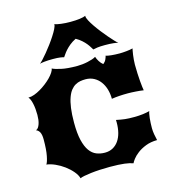

<svg xmlns="http://www.w3.org/2000/svg" viewBox="-139 -1096 1110 1222"><g transform="rotate(-15 416.5 -485.5)"><path d="M51.8 -130.9Q61 -143.6 68.8 -182.9Q76.7 -222.2 76.7 -290Q76.7 -320.8 68.4 -337.2Q60.1 -353.5 44.4 -358.9Q53.2 -361.3 59.6 -370.1Q65.9 -378.9 70.3 -391.6Q74.7 -404.3 76.7 -419.7Q78.6 -435.1 78.6 -451.2Q78.6 -493.2 71.5 -525.6Q64.5 -558.1 51.8 -572.3H55.7Q71.8 -572.3 91.8 -579.6Q111.8 -586.9 132.3 -598.9Q152.8 -610.8 172.1 -625.7Q191.4 -640.6 206.8 -656.2Q222.2 -671.9 231.9 -686.8Q241.7 -701.7 242.7 -712.9Q258.8 -704.1 299.1 -695.1Q339.4 -686 405.3 -686Q420.9 -686 438.7 -688Q456.5 -689.9 473.4 -693.6Q490.2 -697.3 504.9 -702.1Q519.5 -707 528.8 -712.9Q533.7 -697.8 543.5 -681.9Q553.2 -666 567.4 -654.8Q581.1 -665.5 587.2 -679.2Q593.3 -692.9 595.7 -703.1Q600.1 -700.7 609.4 -699Q618.7 -697.3 630.9 -696Q643.1 -694.8 657.2 -694.1Q671.4 -693.4 686 -693.4Q694.8 -693.4 706.5 -694.1Q718.3 -694.8 730.2 -696Q742.2 -697.3 753.4 -699Q764.6 -700.7 772.9 -703.1Q772 -699.2 769.8 -688Q767.6 -676.8 765.6 -662.1Q763.7 -647.5 762.2 -630.9Q760.7 -614.3 760.7 -599.1Q760.7 -567.9 762.2 -540Q763.7 -512.2 765.4 -489.7Q767.1 -467.3 769.3 -451.2Q771.5 -435.1 772.9 -427.2Q761.2 -429.2 747.8 -430.4Q734.4 -431.6 720.5 -432.6Q706.5 -433.6 693.4 -434.1Q680.2 -434.6 669.9 -434.6Q610.4 -434.6 563 -427.2Q563 -460.4 554.2 -490.2Q545.4 -520 528.8 -542.2Q512.2 -564.5 487.8 -577.6Q463.4 -590.8 432.1 -590.8Q415 -590.8 397.9 -587.9Q380.9 -585 365 -575.9Q349.1 -566.9 335.7 -550.3Q322.3 -533.7 312.3 -506.1Q302.2 -478.5 296.6 -438.5Q291 -398.4 291 -342.8Q291 -272 302 -226.3Q313 -180.7 332 -154.3Q351.1 -127.9 376.7 -117.7Q402.3 -107.4 432.1 -107.4Q461.9 -107.4 484.6 -119.9Q507.3 -132.3 522.7 -154.3Q538.1 -176.3 545.9 -206.5Q553.7 -236.8 553.7 -272.9Q553.7 -277.3 553.5 -281.7Q553.2 -286.1 553.2 -290.5Q569.8 -287.1 583.5 -284.7Q597.2 -282.2 610.4 -280.8Q623.5 -279.3 637.9 -278.8Q652.3 -278.3 670.4 -278.3Q701.7 -278.3 728.5 -281.7Q755.4 -285.2 772.9 -290.5Q770 -284.7 767.8 -272.9Q765.6 -261.2 763.9 -246.1Q762.2 -231 761.5 -214.1Q760.7 -197.3 760.7 -181.2Q760.7 -161.6 764.4 -140.1Q768.1 -118.7 772.9 -99.1Q730 -98.6 697.3 -85.7Q664.6 -72.8 641.8 -55.4Q619.1 -38.1 606.2 -21Q593.3 -3.9 589.8 4.9Q579.6 1 565.9 -2.2Q552.2 -5.4 533.9 -7.6Q515.6 -9.8 491.7 -11Q467.8 -12.2 437 -12.2Q404.3 -12.2 372.3 -10.5Q340.3 -8.8 313.5 -5.6Q286.6 -2.4 267.1 1.5Q247.6 5.4 239.7 9.8Q233.9 -12.7 213.6 -36.6Q193.4 -60.5 166.3 -80.6Q139.2 -100.6 108.6 -114.3Q78.1 -127.9 51.8 -130.9ZM178.7 -761.2Q186 -766.6 200.2 -781.7Q214.4 -796.9 231.4 -817.6Q248.5 -838.4 266.4 -862.3Q284.2 -886.2 298.8 -908.9Q313.5 -931.6 322.8 -950.2Q332 -968.8 332 -979.5V-981.4Q337.9 -978.5 349.1 -976.1Q360.4 -973.6 374.5 -971.9Q388.7 -970.2 404.3 -969.2Q419.9 -968.3 435.1 -968.3Q470.2 -968.3 497.1 -971.9Q523.9 -975.6 536.1 -981.4Q536.1 -980.5 535.9 -980.2Q535.6 -980 535.6 -979Q535.6 -968.3 545.4 -949.5Q555.2 -930.7 570.6 -908.2Q585.9 -885.7 604.7 -861.8Q623.5 -837.9 641.1 -817.4Q658.7 -796.9 673.3 -781.5Q688 -766.1 694.8 -761.2Q687.5 -763.7 664.8 -766.4Q642.1 -769 608.4 -769Q576.2 -769 558.1 -766.4Q540 -763.7 530.3 -761.2Q525.9 -767.6 519.3 -778.8Q512.7 -790 502.2 -803Q491.7 -815.9 476.3 -829.8Q460.9 -843.8 439 -856Q414.6 -843.8 397.7 -829.8Q380.9 -815.9 369.1 -802.7Q357.4 -789.6 350.1 -778.6Q342.8 -767.6 337.9 -761.2Q331.1 -763.7 313.7 -766.4Q296.4 -769 265.1 -769Q231.4 -769 208.7 -766.4Q186 -763.7 178.7 -761.2Z"/></g></svg>

Font: Arbutus
Style: Regular
Weight: 400
Designer: Karolina Lach
Foundry: Sorkin Type Co.
Version: Version 1.002